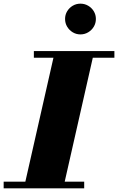

<svg xmlns="http://www.w3.org/2000/svg" viewBox="-65 -1029 645 1049"><path d="M290.5 -925.4Q290.5 -948.5 301.9 -967.4Q313.3 -986.3 332.3 -997.6Q351.4 -1009 374.5 -1009Q397.6 -1009 416.9 -997.6Q436.1 -986.3 447.5 -967.4Q458.9 -948.5 458.9 -925.4Q458.9 -902.3 447.5 -883.2Q436.1 -864.1 416.9 -852.6Q397.6 -841 374.5 -841Q351.4 -841 332.3 -852.6Q313.3 -864.1 301.9 -883.2Q290.5 -902.3 290.5 -925.4ZM-45 -36.5H73.5L227 -713.5H120V-750H560V-713.5H442L288.5 -36.5H395V0H-45Z"/></svg>

Font: Bodoni* 06pt Fatface
Style: Italic
Weight: 900
Italic angle: -13°
Version: Version 2.3